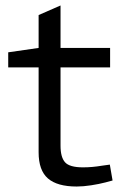

<svg xmlns="http://www.w3.org/2000/svg" viewBox="-20 -674 459 701"><path d="M260 7Q189 7 155 -22.5Q121 -52 121 -118V-428H10V-483L121 -499V-619L201 -654V-499H382V-428H201V-142Q201 -100 217.5 -81.5Q234 -63 283 -63Q300 -63 317 -64.5Q334 -66 352 -69L381 -73L391 -15L365 -8Q342 -2 313 2.5Q284 7 260 7Z"/></svg>

Font: REM Light
Style: Regular
Weight: 300
Designer: Octavio Pardo
Foundry: Ashler Design
Version: Version 1.005;gftools[0.9.28]